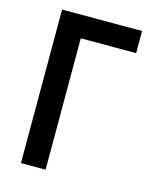

<svg xmlns="http://www.w3.org/2000/svg" viewBox="-111 -812 722 888"><g transform="rotate(15 250.0 -367.5)"><path d="M75 0V-735H458V-629H193V0Z"/></g></svg>

Font: Iosevka SS01
Style: Bold
Weight: 700
Monospace: yes
Designer: Belleve Invis
Foundry: Belleve Invis
Version: 2.3.3; ttfautohint (v1.8.3)